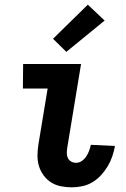

<svg xmlns="http://www.w3.org/2000/svg" viewBox="-20 -794 540 822"><path d="M288 8Q264 8 241 3.5Q218 -1 199 -13Q180 -25 166.5 -43.5Q153 -62 146.5 -84Q140 -106 140.5 -130.5Q141 -155 145 -179L184 -415H78L79 -520H327L268 -162Q266 -150 266 -138.5Q266 -127 270.5 -117.5Q275 -108 284.5 -102.5Q294 -97 306 -97Q319 -97 330.5 -105Q342 -113 349.5 -124.5Q357 -136 361.5 -148.5Q366 -161 369 -174L472 -169V-168Q468 -146 460.5 -124Q453 -102 441 -82Q429 -62 412.5 -44Q396 -26 376 -14Q356 -2 333 3Q310 8 288 8ZM264 -572 207 -628 356 -774 428 -706Z"/></svg>

Font: Iosevka Extrabold
Style: Italic
Weight: 800
Italic angle: -9°
Monospace: yes
Designer: Belleve Invis
Foundry: Belleve Invis
Version: Version 32.5.0; ttfautohint (v1.8.4)